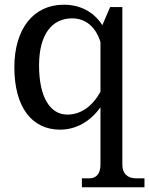

<svg xmlns="http://www.w3.org/2000/svg" viewBox="-20 -536 634 816"><path d="M41 -250C41 -80 116 15 235 15C304 15 364 -20 407 -80V164C407 201 390 222 360 222H328V260H594V222H559C521 222 500 201 500 164V-506H448L415 -429C379 -485 322 -516 251 -516C122 -516 41 -413 41 -250ZM146 -258C146 -391 202 -458 286 -458C344 -458 387 -422 407 -357V-146C372 -83 323 -49 266 -49C194 -49 146 -121 146 -258Z"/></svg>

Font: LT Superior Serif Medium
Style: Regular
Weight: 500
Designer: Daniel Lyons
Foundry: LyonsType
Version: Version 2.120;FEAKit 1.0